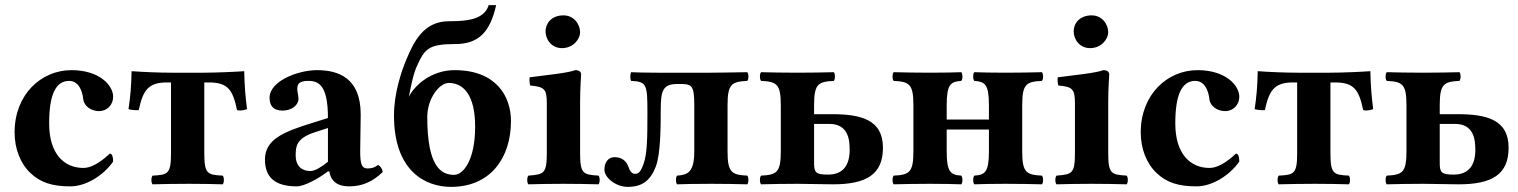

<svg xmlns="http://www.w3.org/2000/svg" viewBox="-20 -718 5928 750"><path d="M422 -87C422 -99 420 -118 409 -118C369 -81 335 -62 306 -62C231 -62 172 -116 172 -236C172 -347 197 -402 250 -402C287 -402 302 -363 305 -331C308 -304 335 -284 367 -284C399 -284 422 -309 422 -340C422 -385 368 -444 259 -444C141 -444 37 -349 37 -201C37 -136 60 -79 99 -42C138 -5 184 10 255 10C315 10 384 -32 422 -87Z M648 -122C648 -39 637 -35 576 -32C570 -26 570 -4 576 2C618 1 663 0 718 0C770 0 812 1 850 2C856 -4 856 -26 850 -32C789 -35 778 -39 778 -122V-396H795C869 -396 889 -369 906 -288C919 -283 945 -291 945 -292C939 -338 935 -382 934 -440C911 -438 826 -434 776 -434H650C600 -434 534 -437 494 -440C493 -382 489 -338 482 -292C480 -291 506 -286 522 -288C539 -369 562 -396 633 -396H648Z M1266 -49C1273 -8 1300 10 1344 10C1399 10 1438 -11 1475 -46C1473 -58 1469 -66 1457 -74C1444 -64 1434 -60 1415 -60C1393 -60 1387 -78 1387 -127L1389 -271C1389 -415 1300 -444 1218 -444C1145 -444 1033 -402 1033 -336C1033 -308 1045 -286 1084 -286C1120 -286 1146 -308 1146 -332C1146 -337 1145 -343 1144 -349C1142 -359 1140 -369 1142 -379C1143 -390 1151 -402 1184 -402C1226 -402 1261 -384 1261 -257L1194 -236C1089 -203 1015 -174 1015 -95C1015 -26 1053 10 1140 10C1169 10 1227 -22 1260 -48ZM1261 -218V-86C1236 -66 1211 -50 1193 -50C1150 -50 1135 -79 1135 -110C1135 -147 1138 -178 1209 -201Z M1756 -444C1662 -444 1598 -382 1577 -340C1587 -391 1596 -434 1610 -463C1639 -526 1653 -546 1759 -546C1849 -546 1895 -593 1918 -698H1889C1872 -645 1815 -635 1733 -635C1633 -635 1595 -551 1568 -487C1548 -440 1519 -354 1519 -267C1519 -50 1641 12 1742 12C1898 12 1976 -104 1976 -245C1976 -343 1917 -444 1756 -444ZM1649 -261C1649 -333 1696 -394 1733 -394C1791 -394 1836 -346 1836 -223C1836 -93 1790 -35 1754 -35C1704 -35 1649 -65 1649 -261Z M2246 -122V-321C2246 -371 2250 -427 2250 -427C2250 -438 2241 -444 2227 -444C2199 -433 2118 -425 2049 -416C2047 -410 2049 -390 2051 -384C2106 -379 2116 -371 2116 -314V-122C2116 -39 2105 -37 2044 -32C2038 -26 2038 -4 2044 2C2086 1 2128 0 2181 0C2234 0 2275 1 2318 2C2324 -4 2324 -26 2318 -32C2257 -36 2246 -39 2246 -122ZM2111 -596C2111 -563 2135 -530 2175 -530C2220 -530 2246 -566 2246 -592C2246 -622 2223 -658 2181 -658C2134 -658 2111 -626 2111 -596Z M2757 -434H2548C2499 -434 2466 -435 2445 -436C2441 -425 2441 -411 2445 -402C2506 -399 2509 -389 2509 -279C2509 -174 2508 -119 2494 -78C2481 -42 2472 -39 2459 -39C2451 -39 2441 -47 2435 -66C2426 -92 2406 -104 2381 -104C2352 -104 2341 -79 2341 -55C2341 -24 2386 12 2432 12C2489 12 2521 -13 2542 -68C2560 -116 2561 -218 2561 -286C2561 -364 2568 -390 2628 -390C2681 -390 2692 -390 2692 -307V-127C2692 -44 2666 -35 2625 -32C2619 -26 2619 -4 2625 2C2648 1 2706 0 2757 0C2812 0 2857 1 2899 2C2905 -4 2905 -26 2899 -32C2838 -35 2822 -44 2822 -127V-307C2822 -390 2838 -399 2899 -402C2905 -408 2905 -430 2899 -436C2856 -435 2757 -434 2757 -434Z M3095 0 3234 2C3365 2 3429 -37 3429 -141C3429 -252 3341 -272 3228 -272H3160V-307C3160 -390 3176 -399 3237 -402C3243 -408 3243 -430 3237 -436C3194 -435 3150 -434 3095 -434C3040 -434 2995 -435 2953 -436C2947 -430 2947 -408 2953 -402C3014 -399 3030 -390 3030 -307V-127C3030 -44 3014 -35 2953 -32C2947 -26 2947 -4 2953 2C2996 1 3040 0 3095 0ZM3299 -132C3299 -74 3274 -36 3215 -36C3169 -36 3160 -43 3160 -79V-234H3219C3294 -234 3299 -172 3299 -132Z M3843 -307V-251H3678V-307C3678 -390 3694 -399 3735 -402C3741 -408 3741 -430 3735 -436C3713 -435 3661 -434 3613 -434C3558 -434 3514 -435 3471 -436C3465 -430 3465 -408 3471 -402C3532 -399 3548 -390 3548 -307V-127C3548 -44 3532 -35 3471 -32C3465 -26 3465 -4 3471 2C3513 1 3558 0 3613 0C3661 0 3712 1 3735 2C3741 -4 3741 -26 3735 -32C3694 -35 3678 -44 3678 -127V-212H3843V-127C3843 -44 3827 -35 3786 -32C3780 -26 3780 -4 3786 2C3809 1 3860 0 3908 0C3963 0 4008 1 4050 2C4056 -4 4056 -26 4050 -32C3989 -35 3973 -44 3973 -127V-307C3973 -390 3989 -399 4050 -402C4056 -408 4056 -430 4050 -436C4007 -435 3963 -434 3908 -434C3860 -434 3808 -435 3786 -436C3780 -430 3780 -408 3786 -402C3827 -399 3843 -390 3843 -307Z M4309 -122V-321C4309 -371 4313 -427 4313 -427C4313 -438 4304 -444 4290 -444C4262 -433 4181 -425 4112 -416C4110 -410 4112 -390 4114 -384C4169 -379 4179 -371 4179 -314V-122C4179 -39 4168 -37 4107 -32C4101 -26 4101 -4 4107 2C4149 1 4191 0 4244 0C4297 0 4338 1 4381 2C4387 -4 4387 -26 4381 -32C4320 -36 4309 -39 4309 -122ZM4174 -596C4174 -563 4198 -530 4238 -530C4283 -530 4309 -566 4309 -592C4309 -622 4286 -658 4244 -658C4197 -658 4174 -626 4174 -596Z M4821 -87C4821 -99 4819 -118 4808 -118C4768 -81 4734 -62 4705 -62C4630 -62 4571 -116 4571 -236C4571 -347 4596 -402 4649 -402C4686 -402 4701 -363 4704 -331C4707 -304 4734 -284 4766 -284C4798 -284 4821 -309 4821 -340C4821 -385 4767 -444 4658 -444C4540 -444 4436 -349 4436 -201C4436 -136 4459 -79 4498 -42C4537 -5 4583 10 4654 10C4714 10 4783 -32 4821 -87Z M5047 -122C5047 -39 5036 -35 4975 -32C4969 -26 4969 -4 4975 2C5017 1 5062 0 5117 0C5169 0 5211 1 5249 2C5255 -4 5255 -26 5249 -32C5188 -35 5177 -39 5177 -122V-396H5194C5268 -396 5288 -369 5305 -288C5318 -283 5344 -291 5344 -292C5338 -338 5334 -382 5333 -440C5310 -438 5225 -434 5175 -434H5049C4999 -434 4933 -437 4893 -440C4892 -382 4888 -338 4881 -292C4879 -291 4905 -286 4921 -288C4938 -369 4961 -396 5032 -396H5047Z M5539 0 5678 2C5809 2 5873 -37 5873 -141C5873 -252 5785 -272 5672 -272H5604V-307C5604 -390 5620 -399 5681 -402C5687 -408 5687 -430 5681 -436C5638 -435 5594 -434 5539 -434C5484 -434 5439 -435 5397 -436C5391 -430 5391 -408 5397 -402C5458 -399 5474 -390 5474 -307V-127C5474 -44 5458 -35 5397 -32C5391 -26 5391 -4 5397 2C5440 1 5484 0 5539 0ZM5743 -132C5743 -74 5718 -36 5659 -36C5613 -36 5604 -43 5604 -79V-234H5663C5738 -234 5743 -172 5743 -132Z"/></svg>

Font: Libertinus Serif
Style: Bold
Weight: 700
Designer: Philipp H. Poll, Khaled Hosny
Foundry: Caleb Maclennan
Version: Version 7.050;RELEASE